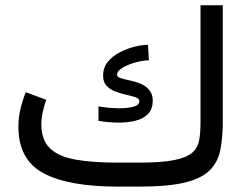

<svg xmlns="http://www.w3.org/2000/svg" viewBox="-20 -692 921 712"><path d="M417.5 -88.9H494.6Q580.1 -88.9 627.2 -98.6Q674.3 -108.4 694.6 -127.4Q714.8 -146.5 719.2 -175Q723.6 -203.6 723.6 -240.7V-672.4H806.2V-242.2Q806.2 -181.6 797.1 -136.2Q788.1 -90.8 757.8 -60.5Q727.5 -30.3 665.5 -15.1Q603.5 0 498 0H417.5Q233.9 0 141.1 -49.8Q48.3 -99.6 48.3 -222.2Q48.3 -255.9 55.9 -288.1Q63.5 -320.3 75.7 -350.1L151.4 -321.8Q143.6 -300.3 138.4 -275.9Q133.3 -251.5 133.3 -229.5Q133.8 -172.4 165.5 -141.8Q197.3 -111.3 260.3 -100.1Q323.2 -88.9 417.5 -88.9ZM345.2 -297.9Q358.9 -294.9 380.1 -292.7Q401.4 -290.5 423.3 -290.5Q451.7 -290.5 474.1 -296.1Q496.6 -301.8 496.6 -317.4Q496.6 -326.7 482.9 -331.3Q469.2 -335.9 449.2 -340.3Q429.2 -344.7 409.2 -352.1Q389.2 -359.4 375.7 -373.3Q362.3 -387.2 362.3 -411.1Q362.3 -441.4 379.9 -462.9Q397.5 -484.4 424.6 -498.3Q451.7 -512.2 479.7 -519Q507.8 -525.9 528.8 -525.9L532.2 -468.3Q511.7 -468.3 483.9 -460.9Q456.1 -453.6 435.1 -441.2Q414.1 -428.7 414.1 -414.6Q414.1 -406.2 427.7 -402.1Q441.4 -397.9 461.4 -393.8Q481.4 -389.6 501.2 -381.6Q521 -373.5 533.2 -358.4Q546.4 -342.8 546.4 -319.3Q546.4 -287.1 528.8 -269.3Q511.2 -251.5 482.7 -244.4Q454.1 -237.3 421.4 -237.3Q402.3 -237.3 383.1 -239Q363.8 -240.7 345.2 -243.7Z"/></svg>

Font: Vazirmatn RD UI
Style: Regular
Weight: 400
Designer: Saber Rastikerdar
Foundry: Saber Rastikerdar
Version: Version 33.003